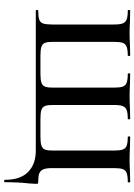

<svg xmlns="http://www.w3.org/2000/svg" viewBox="123 -632 665 952"><g transform="rotate(90 456.0 -155.5)"><path d="M32 -12Q62 -12 76.5 -17Q91 -22 96 -36.5Q101 -51 101 -81V-387Q101 -417 95.5 -431Q90 -445 76 -450.5Q62 -456 32 -456Q29 -456 29 -462Q29 -468 32 -468L81 -467Q119 -465 143 -465Q169 -465 209 -467L255 -468Q257 -468 257 -462Q257 -456 255 -456Q226 -456 211.5 -450.5Q197 -445 192 -431Q187 -417 187 -387V-83Q187 -58 192 -45.5Q197 -33 211.5 -28Q226 -23 255 -23H346Q375 -23 389.5 -28Q404 -33 409 -45.5Q414 -58 414 -83V-387Q414 -417 409 -431Q404 -445 389.5 -450.5Q375 -456 346 -456Q343 -456 343 -462Q343 -468 346 -468L392 -467Q432 -465 457 -465Q481 -465 521 -467L569 -468Q571 -468 571 -462Q571 -456 569 -456Q539 -456 525 -450.5Q511 -445 505.5 -431Q500 -417 500 -387V-83Q500 -58 505 -45.5Q510 -33 524 -28Q538 -23 568 -23H658Q687 -23 701.5 -28Q716 -33 721 -45.5Q726 -58 726 -83V-387Q726 -417 721 -431Q716 -445 702 -450.5Q688 -456 658 -456Q656 -456 656 -462Q656 -468 658 -468L705 -467Q745 -465 770 -465Q794 -465 834 -467L881 -468Q884 -468 884 -462Q884 -456 881 -456Q851 -456 837 -450.5Q823 -445 818 -431Q813 -417 813 -387V-81Q813 -51 819.5 -36.5Q826 -22 840 -17Q854 -12 880 -12Q888 -12 889.5 -10.5Q891 -9 891 0Q891 8 889 34Q883 84 883 152Q883 157 877 157Q871 157 871 152Q871 76 832 38Q793 0 727 0H32Q29 0 29 -6Q29 -12 32 -12Z"/></g></svg>

Font: Cormorant SC SemiBold
Style: Regular
Weight: 600
Designer: Christian Thalmann (Catharsis Fonts)
Version: Version 3.000